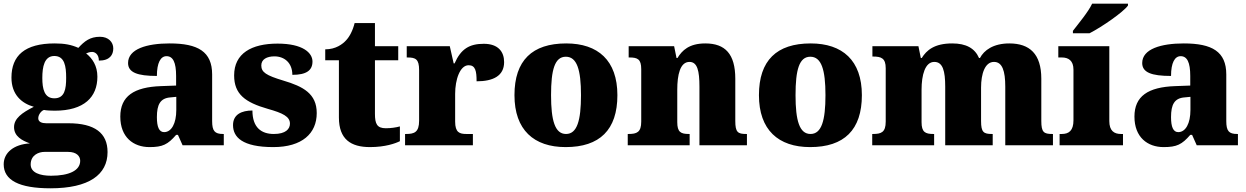

<svg xmlns="http://www.w3.org/2000/svg" viewBox="-34 -786 6744 1039"><path d="M239 233C448 233 548 159 548 37C548 -66 479 -119 336 -119H216C193 -119 173 -126 173 -146C173 -166 190 -187 204 -191C215 -188 248 -187 262 -187C422 -187 493 -261 493 -371C493 -430 466 -470 432 -497C440 -500 450 -505 465 -505C478 -505 501 -494 501 -458C560 -458 579 -489 579 -524C579 -558 553 -587 507 -587C453 -587 423 -563 390 -527C352 -544 315 -551 262 -551C100 -551 28 -485 28 -366C28 -275 82 -227 149 -208C85 -176 42 -145 42 -98C42 -48 86 -25 128 -10C41 -5 -14 40 -14 103C-14 189 69 233 239 233ZM260 -254C206 -254 195 -305 195 -364C195 -425 206 -483 260 -483C316 -483 324 -427 324 -365C324 -304 316 -254 260 -254ZM242 165C183 165 132 149 132 104C132 52 177 36 206 36H335C380 36 400 59 400 84C400 137 340 165 242 165Z M775 10C846 10 874 -4 919 -56H929L954 0H1177V-61H1173C1128 -61 1114 -77 1114 -131V-383C1114 -507 1037 -551 884 -551C761 -551 659 -521 659 -445C659 -394 709 -375 815 -375C815 -446 835 -482 867 -482C902 -482 919 -449 919 -375V-323L838 -320C690 -315 617 -265 617 -155C617 -43 688 10 775 10ZM854 -71C827 -71 815 -99 815 -152C815 -220 833 -255 889 -259L920 -262V-191C920 -118 894 -71 854 -71Z M1445 10C1601 10 1680 -64 1680 -174C1680 -279 1607 -318 1499 -350C1406 -378 1380 -395 1380 -432C1380 -465 1410 -481 1451 -481C1505 -481 1548 -446 1548 -381C1624 -381 1657 -405 1657 -453C1657 -500 1605 -550 1468 -550C1327 -550 1233 -497 1233 -378C1233 -276 1293 -232 1415 -197C1497 -174 1535 -155 1535 -117C1535 -88 1512 -61 1448 -61C1380 -61 1332 -96 1332 -188C1274 -188 1227 -167 1227 -109C1227 -44 1277 10 1445 10Z M1968 10C2051 10 2106 -10 2130 -22V-102C2109 -96 2081 -92 2054 -92C2006 -92 1995 -116 1995 -170V-460H2121V-536H1995V-661H1885C1875 -620 1857 -587 1839 -568C1820 -547 1783 -519 1726 -519V-460H1800V-150C1800 -32 1865 10 1968 10Z M2158 0H2525V-61H2490C2453 -61 2429 -69 2429 -128V-278C2429 -355 2455 -433 2502 -433C2539 -433 2545 -401 2545 -346C2634 -346 2694 -375 2694 -450C2694 -506 2662 -549 2584 -549C2506 -549 2460 -521 2426 -443H2421L2400 -536H2167V-475H2171C2215 -475 2234 -466 2234 -407V-133C2234 -70 2208 -61 2163 -61H2158Z M3027 10C3211 10 3307 -83 3307 -271C3307 -459 3202 -551 3030 -551C2846 -551 2750 -459 2750 -271C2750 -83 2855 10 3027 10ZM3029 -61C2969 -61 2948 -134 2948 -271C2948 -409 2968 -479 3028 -479C3088 -479 3110 -409 3110 -271C3110 -134 3089 -61 3029 -61Z M3363 0H3698V-61H3694C3650 -61 3631 -71 3631 -125V-301C3631 -380 3646 -451 3697 -451C3740 -451 3751 -402 3751 -317V0H4008V-61H4004C3959 -61 3945 -70 3945 -131V-360C3945 -494 3890 -551 3783 -551C3695 -551 3657 -513 3632 -472H3627L3614 -536H3368V-475H3372C3416 -475 3436 -466 3436 -412V-128C3436 -70 3412 -61 3367 -61H3363Z M4350 10C4534 10 4630 -83 4630 -271C4630 -459 4525 -551 4353 -551C4169 -551 4073 -459 4073 -271C4073 -83 4178 10 4350 10ZM4352 -61C4292 -61 4271 -134 4271 -271C4271 -409 4291 -479 4351 -479C4411 -479 4433 -409 4433 -271C4433 -134 4412 -61 4352 -61Z M4686 0H5021V-61H5017C4973 -61 4953 -71 4953 -125V-301C4953 -380 4972 -451 5022 -451C5068 -451 5081 -402 5081 -317V0H5338V-61H5334C5289 -61 5275 -70 5275 -131V-312C5275 -387 5296 -451 5345 -451C5390 -451 5406 -402 5406 -317V0H5664V-61H5660C5615 -61 5601 -70 5601 -131V-360C5601 -494 5538 -551 5428 -551C5341 -551 5291 -514 5269 -472H5264C5241 -525 5194 -551 5119 -551C5022 -551 4980 -514 4954 -472H4949L4936 -536H4687V-480H4691C4735 -480 4759 -471 4759 -417V-128C4759 -70 4735 -61 4690 -61H4686Z M5772 -619V-606H5862C5932 -642 6045 -721 6070 -756V-766H5876C5855 -721 5801 -657 5772 -619ZM5700 0H6043V-61H6032C5995 -61 5969 -78 5969 -131V-536H5693V-475H5712C5748 -475 5775 -458 5775 -409V-135C5775 -79 5750 -61 5712 -61H5700Z M6263 10C6334 10 6362 -4 6407 -56H6417L6442 0H6665V-61H6661C6616 -61 6602 -77 6602 -131V-383C6602 -507 6525 -551 6372 -551C6249 -551 6147 -521 6147 -445C6147 -394 6197 -375 6303 -375C6303 -446 6323 -482 6355 -482C6390 -482 6407 -449 6407 -375V-323L6326 -320C6178 -315 6105 -265 6105 -155C6105 -43 6176 10 6263 10ZM6342 -71C6315 -71 6303 -99 6303 -152C6303 -220 6321 -255 6377 -259L6408 -262V-191C6408 -118 6382 -71 6342 -71Z"/></svg>

Font: Noto Serif Thai Black
Style: Regular
Weight: 900
Designer: Monotype Design Team
Foundry: Monotype Imaging Inc.
Version: Version 2.002